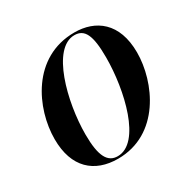

<svg xmlns="http://www.w3.org/2000/svg" viewBox="-129 -674 812 813"><g transform="rotate(-30 276.5 -268.0)"><path d="M226 10C429 10 520 -196 520 -340C520 -486 435 -546 332 -546C126 -546 34 -345 34 -196C34 -57 111 10 226 10ZM230 0C182 0 157 -40 157 -148C157 -307 216 -536 326 -536C376 -536 396 -496 396 -387C396 -228 343 0 230 0Z"/></g></svg>

Font: Noto Serif Display SemiCondensed SemiBold
Style: Italic
Weight: 600
Width: 4
Italic angle: -12°
Designer: Monotype Design Team
Foundry: Monotype Imaging Inc.
Version: Version 2.009